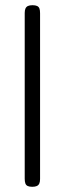

<svg xmlns="http://www.w3.org/2000/svg" viewBox="-20 -707 249 738"><path d="M104 11Q93 11 86.5 8Q80 5 77.5 -2Q75 -9 75 -20V-657Q75 -668 78 -674.5Q81 -681 87.5 -684Q94 -687 105 -687Q116 -687 122.5 -684Q129 -681 131.5 -674.5Q134 -668 134 -656V-19Q134 -8 131 -1.5Q128 5 121.5 8Q115 11 104 11Z"/></svg>

Font: Fredoka Light Light
Style: Regular
Weight: 300
Version: Version 2.001